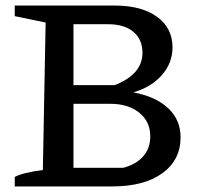

<svg xmlns="http://www.w3.org/2000/svg" viewBox="-20 -670 723 690"><path d="M459 -338Q540 -323 584.5 -281Q629 -239 629 -177Q629 -95 563.5 -47.5Q498 0 383 0H33V-34Q63 -50 134 -59L144 -589L33 -612V-650H393Q489 -650 544.5 -609.5Q600 -569 600 -500Q600 -444 562 -400.5Q524 -357 459 -338ZM368 -583H244V-364H392Q492 -403 492 -480Q492 -528 459.5 -555.5Q427 -583 368 -583ZM375 -297H244V-67H423Q469 -79 494.5 -108Q520 -137 520 -180Q520 -233 480.5 -265Q441 -297 375 -297Z"/></svg>

Font: Piazzolla Medium
Style: Regular
Weight: 500
Designer: Juan Pablo del Peral
Foundry: Huerta Tipografica
Version: Version 1.330